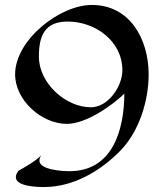

<svg xmlns="http://www.w3.org/2000/svg" viewBox="-20 -576 666 775"><path d="M580 -276C580 -417 505 -556 351 -556C220 -556 41 -414 41 -276C41 -171 148 -76 250 -76C326 -76 429 -147 482 -198C481 -53 436 115 260 115C233 115 139 110 139 72C139 64 143 56 147 50C130 70 79 100 55 113C49 121 44 129 44 139C44 177 131 179 157 179C276 179 385 115 466 32C542 -46 580 -169 580 -276ZM474 -292C474 -228 417 -143 347 -143C244 -143 137 -241 137 -347C137 -430 159 -489 253 -489C364 -489 474 -411 474 -292Z"/></svg>

Font: Fondamento
Style: Regular
Weight: 400
Designer: Astigmatic (AOETI)
Foundry: Astigmatic (AOETI)
Version: Version 1.001